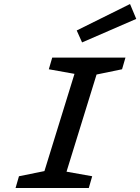

<svg xmlns="http://www.w3.org/2000/svg" viewBox="-20 -944 704 964"><path d="M365.2 -791 632.8 -923.8 664.1 -849.1 392.1 -731ZM75.2 -59.1 203.1 -85 354 -573.2 225.1 -596.2 242.2 -654.8H609.9L592.8 -596.2L464.8 -569.8L314 -82L442.9 -59.1L425.8 0H58.1Z"/></svg>

Font: IntelOne Mono Medium
Style: Italic
Weight: 500
Italic angle: -16°
Designer: Fred Shallcrass
Foundry: Frere-Jones Type LLC
Version: Version 1.200;hotconv 1.1.0;makeotfexe 2.6.0;FJTRelease1.2